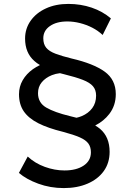

<svg xmlns="http://www.w3.org/2000/svg" viewBox="-20 -735 668 980"><path d="M305.5 225Q236.5 225 175.2 202.5Q114 180 76.5 147.5L121.5 64Q158.5 98.5 209 116.8Q259.5 135 309 135Q370 135 407 110.2Q444 85.5 444 42.5Q444 15.5 431.2 -2.2Q418.5 -20 387.5 -33.8Q356.5 -47.5 302 -62Q224.5 -81 175 -106.2Q125.5 -131.5 101.2 -167Q77 -202.5 77 -254Q77 -293 95.8 -325.5Q114.5 -358 148 -382Q164.5 -393.5 184 -403Q167.5 -412.5 155 -424Q108 -465.5 108 -538Q108 -589 136.5 -629.2Q165 -669.5 214.8 -692.2Q264.5 -715 329 -715Q392 -715 448 -696Q504 -677 546 -641L504 -556.5Q480.5 -578.5 450.8 -593.8Q421 -609 388.2 -617.2Q355.5 -625.5 323.5 -625.5Q268.5 -625.5 234.8 -602Q201 -578.5 201 -539.5Q201 -509.5 216 -491.2Q231 -473 263.5 -460.8Q296 -448.5 347 -436Q457 -410.5 514 -369.5Q571 -328.5 571 -254.5Q571 -196.5 538 -153.5Q510 -117 466 -94.5Q479.5 -86.5 490.5 -77.5Q539.5 -36 539.5 40Q539.5 96.5 509.8 138Q480 179.5 427.2 202.2Q374.5 225 305.5 225ZM370.5 -134Q384.5 -137 397.5 -142.5Q431 -156.5 450.8 -183Q470.5 -209.5 470.5 -247Q470.5 -276 454.5 -294.8Q438.5 -313.5 402.5 -327.5Q366.5 -341.5 307.5 -356Q296.5 -359 286 -361.5Q264 -359 245 -351.5Q212.5 -338.5 193.2 -315.2Q174 -292 174 -259.5Q174 -210.5 216 -186Q258 -161.5 336.5 -142.5Q354 -138.5 370.5 -134Z"/></svg>

Font: Geologica EX
Style: Regular
Weight: 400
Designer: Sindre Bremnes, Frode Helland
Foundry: Monokrom Skriftforlag AS
Version: Version 1.010;gftools[0.9.28]